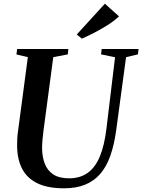

<svg xmlns="http://www.w3.org/2000/svg" viewBox="-20 -1008 769 1038"><path d="M661.5 -699 608.5 -306Q597.5 -225.5 576.5 -166Q555.5 -106.5 521.5 -67.5Q487.5 -28.5 439.2 -9.2Q391 10 326.5 10Q236.5 10 180.8 -17.8Q125 -45.5 99 -96.8Q73 -148 72.5 -219Q72.5 -237 73.2 -256Q74 -275 77 -295.5L130.5 -699L69 -713.5L72.5 -743H349.5L346.5 -714L268 -699L215 -301Q211.5 -275 209.5 -250.8Q207.5 -226.5 207.5 -205.5Q208 -160 222 -123.2Q236 -86.5 267.8 -65.2Q299.5 -44 353.5 -44Q412.5 -44 453.5 -73Q494.5 -102 519.5 -161.5Q544.5 -221 555.5 -313L602 -698.5L526.5 -714L529.5 -743H729L725.5 -714ZM422.5 -799 395 -821.5 547 -988 623.5 -919.5Q596.5 -894.5 561.8 -872.5Q527 -850.5 491 -831.8Q455 -813 422.5 -799Z"/></svg>

Font: Merriweather 96pt SemiBold
Style: Italic
Weight: 600
Italic angle: -7.8°
Version: Version 2.101